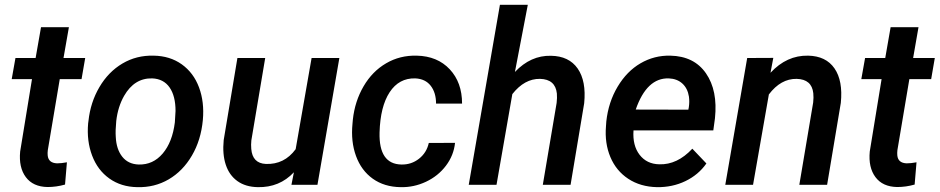

<svg xmlns="http://www.w3.org/2000/svg" viewBox="-20 -770 3915 800"><path d="M267.1 -656.7 244.6 -528.3H335L319.8 -440.4H229L179.2 -144.5Q177.7 -132.3 178.7 -122.6Q181.6 -90.8 217.8 -89.4Q235.8 -89.4 258.8 -93.8L251 -1Q214.8 9.3 178.2 9.3Q117.7 8.3 87.6 -32Q57.6 -72.3 64 -138.7L113.3 -440.4H28.8L44.4 -528.3H128.4L150.9 -656.7Z M348.6 -266.1Q356.9 -343.8 394.3 -407.2Q431.6 -470.7 490.2 -505.4Q548.8 -540 620.1 -538.1Q688 -537.1 737.3 -502Q786.6 -466.8 809.3 -405.8Q832 -344.7 825.2 -270Q817.4 -186 779.5 -121.6Q741.7 -57.1 682.9 -22.7Q624 11.7 552.2 9.8Q484.9 8.8 435.8 -26.1Q386.7 -61 363.8 -121.8Q340.8 -182.6 347.2 -255.9ZM462.4 -199.2Q464.8 -147.9 489.5 -116.9Q514.2 -85.9 558.1 -84.5Q617.7 -83 658 -130.4Q698.2 -177.7 708.5 -259.8L711.4 -307.6Q711.4 -370.1 686.5 -405.8Q661.6 -441.4 614.3 -443.4Q540 -445.3 497.1 -370.6Q471.2 -325.2 464.4 -266.1Q460.4 -225.1 462.4 -199.2Z M1204.6 -52.2Q1144.5 11.7 1054.2 9.8Q1002.9 8.8 969 -15.6Q935.1 -40 920.7 -83.7Q906.2 -127.4 912.1 -186.5L969.2 -528.3H1085L1027.3 -185.1Q1025.4 -167 1026.9 -149.9Q1031.7 -89.4 1087.9 -86.9Q1164.6 -84 1211.9 -148.4L1278.3 -528.3H1394L1302.7 0H1194.3Z M1652.3 -84.5Q1693.8 -83.5 1725.8 -108.6Q1757.8 -133.8 1766.6 -174.3L1876 -174.8Q1870.6 -122.6 1838.1 -79.6Q1805.7 -36.6 1754.9 -12.7Q1704.1 11.2 1648.9 9.8Q1581.1 8.8 1533.2 -25.4Q1485.4 -59.6 1463.4 -119.9Q1441.4 -180.2 1448.7 -254.4L1450.2 -271.5Q1458.5 -348.1 1494.9 -410.4Q1531.2 -472.7 1588.9 -506.3Q1646.5 -540 1716.8 -538.1Q1802.7 -536.1 1854 -481.2Q1905.3 -426.3 1905.3 -338.4H1796.9Q1796.9 -383.8 1774.7 -412.6Q1752.4 -441.4 1710.4 -443.4Q1642.6 -445.3 1603.5 -385.7Q1564.5 -326.2 1561.5 -217.8Q1558.1 -86.4 1652.3 -84.5Z M2125.5 -470.2Q2191.4 -539.6 2275.4 -537.6Q2350.6 -536.6 2387 -484.4Q2423.3 -432.1 2414.1 -339.8L2357.4 0H2241.7L2299.3 -341.3Q2301.8 -362.3 2300.3 -380.4Q2293.9 -439.9 2230 -441.4Q2165.5 -442.4 2114.7 -377.9L2048.8 0H1933.1L2063 -750H2179.2Z M2717.3 9.8Q2648.4 8.3 2597.9 -24.9Q2547.4 -58.1 2523.2 -115.7Q2499 -173.3 2504.9 -244.1L2506.3 -264.2Q2515.1 -344.7 2553.5 -408.9Q2591.8 -473.1 2648.9 -506.3Q2706.1 -539.6 2772.9 -538.1Q2872.1 -536.1 2921.6 -464.4Q2971.2 -392.6 2959 -277.3L2952.1 -226.6H2619.6Q2615.2 -163.6 2645 -125Q2674.8 -86.4 2727.1 -85.4Q2801.8 -83 2864.7 -150.4L2923.3 -88.9Q2890.1 -41.5 2835.9 -15.4Q2781.7 10.7 2717.3 9.8ZM2766.6 -443.4Q2674.8 -446.3 2628.9 -313.5L2848.1 -313L2850.1 -323.2Q2853.5 -345.7 2850.6 -367.2Q2845.2 -401.9 2823.2 -421.9Q2801.3 -441.9 2766.6 -443.4Z M3202.1 -528.8 3190.4 -466.8Q3258.3 -540 3347.2 -538.1Q3421.4 -536.6 3457 -485.1Q3492.7 -433.6 3483.4 -341.3L3426.3 0H3310.5L3368.2 -342.8Q3370.6 -363.8 3368.7 -381.8Q3362.3 -439.9 3299.3 -441.4Q3233.4 -442.4 3183.6 -376.5L3117.7 0H3002L3093.3 -528.3Z M3807.1 -656.7 3784.7 -528.3H3875L3859.9 -440.4H3769L3719.2 -144.5Q3717.8 -132.3 3718.8 -122.6Q3721.7 -90.8 3757.8 -89.4Q3775.9 -89.4 3798.8 -93.8L3791 -1Q3754.9 9.3 3718.3 9.3Q3657.7 8.3 3627.7 -32Q3597.7 -72.3 3604 -138.7L3653.3 -440.4H3568.8L3584.5 -528.3H3668.5L3690.9 -656.7Z"/></svg>

Font: RobotoDraft Medium
Style: Italic
Weight: 500
Italic angle: -12°
Version: Version 2.001152; 2014